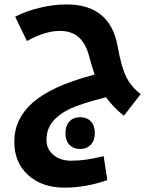

<svg xmlns="http://www.w3.org/2000/svg" viewBox="-20 -525 723 871"><path d="M272.9 326.2Q170.4 326.2 107.7 269.3Q44.9 212.4 44.9 118.2Q44.9 64.9 66.2 20.8Q87.4 -23.4 128.2 -59.3Q168.9 -95.2 234.4 -126.2Q299.8 -157.2 409.2 -187Q393.6 -234.4 384.8 -268.1Q369.6 -327.1 337.2 -356Q304.7 -384.8 251 -384.8Q185.5 -384.8 102.1 -338.9L48.8 -449.2Q97.2 -474.6 160.2 -489.7Q223.1 -504.9 282.2 -504.9Q481 -504.9 514.2 -312Q531.2 -217.8 554 -173.6Q576.7 -129.4 618.2 -98.1L542 0Q493.2 -38.6 460.9 -84Q340.3 -53.2 291.5 -28.6Q242.7 -3.9 216.8 29.5Q190.9 63 190.9 109.9Q190.9 151.9 222.4 178Q253.9 204.1 303.2 204.1Q370.1 204.1 450.2 183.1L466.8 292Q369.6 326.2 272.9 326.2ZM344.2 150.9Q313 150.9 294.9 131.6Q276.9 112.3 276.9 79.1Q276.9 45.4 294.7 26.1Q312.5 6.8 344.2 6.8Q374.5 6.8 392.3 25.9Q410.2 44.9 410.2 79.1Q410.2 112.3 391.8 131.6Q373.5 150.9 344.2 150.9Z"/></svg>

Font: Noto Sans Kufi Arabic
Style: Bold
Weight: 700
Designer: Monotype Design team
Foundry: Monotype Imaging Inc.
Version: Version 1.02